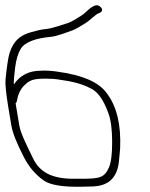

<svg xmlns="http://www.w3.org/2000/svg" viewBox="-22 -709 566 725"><path d="M36.9 -319C39.8 -321.7 41.3 -324.3 41.5 -327C45.7 -351.8 54.6 -371.2 68.3 -385.1C90.3 -407.4 103.3 -412 153.2 -412C172.3 -412 188.9 -410.7 203.3 -408C250.1 -402.1 290.3 -391.4 318.7 -376C345.8 -364.8 368.8 -333 387.6 -280.8C396.7 -255.7 401.3 -220.2 401.5 -174.3C401.7 -128.4 397.7 -95.9 389.5 -77C372.7 -38.4 355 -34 285.9 -34H254.7C172.9 -34 126.6 -60 102.3 -112C89.4 -139.7 56.5 -201.3 50.9 -235ZM30.1 -390C29.6 -402.6 31.3 -424 35.2 -454.1C39 -484.3 46.1 -507.9 56.6 -525C72.6 -551.1 116.3 -565.1 168.9 -569.8C194.6 -572.1 231.9 -587.8 251.9 -594.4C269.3 -601.1 288.7 -614.8 302.8 -622.9C314.3 -629.5 340.2 -656 350.3 -658.8C364.3 -662.8 371 -674.9 352 -686.9C341.6 -693.4 325.2 -685.7 302.7 -664C296.2 -657.7 289.7 -652.6 283.1 -648.8C270.8 -641.6 249.4 -626.2 231.6 -621.1C213 -615.6 175 -601.4 150.6 -599.2C128.7 -597.3 117.6 -592.9 97.1 -588C53 -576 29.4 -554.5 14.6 -510.1C9.5 -494.8 4.3 -461.9 -1 -411.4C-2.9 -393 0.5 -357.5 9.2 -305L20.9 -235C25.5 -207.4 41.5 -167 69 -114C87.9 -77.5 113.1 -48.4 144.6 -26.5C163.9 -13.1 206 -4 259.7 -4H290.9C302.9 -4 316.1 -4.3 330.4 -5C391.6 -8 422.7 -41.5 427.7 -105.5C429 -121.8 430.3 -136 431.6 -148C435.6 -237.3 419 -306.6 382 -356C352.7 -397.5 293.7 -425.2 189.5 -439.2C168 -442.1 149.2 -443 132.8 -442C86.8 -442 54 -424.7 30.1 -390Z"/></svg>

Font: MewTooHand
Style: WideLta
Weight: 400
Designer: Mew Too, Robert Jablonski
Version: Version 0.77